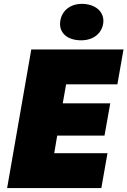

<svg xmlns="http://www.w3.org/2000/svg" viewBox="-20 -950 644 970"><path d="M16 0H492L523 -176H254L269 -265H508L537 -428H297L314 -524H573L604 -700H138ZM375 -747C440 -741 491 -773 501 -829C510 -883 472 -924 407 -930C343 -935 295 -902 285 -847C275 -792 311 -752 375 -747Z"/></svg>

Font: Fixel Display Black
Style: Italic
Weight: 900
Italic angle: -10°
Designer: AlfaBravo + MacPaw
Foundry: Kyrylo Tkachov, Marchela Mozhyna, Serhii Makarenko, Maria Weinstein, Zakhar Kryvoshyya
Version: Version 1.210;Glyphs 3.2 (3217)